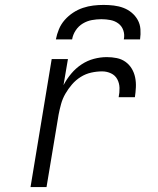

<svg xmlns="http://www.w3.org/2000/svg" viewBox="-20 -760 640 780"><path d="M104 0 190 -520H256L238 -414Q251 -439 269.5 -461Q288 -483 311.5 -498.5Q335 -514 361.5 -521Q388 -528 414 -528Q435 -528 454.5 -524Q474 -520 489.5 -509Q505 -498 515 -481.5Q525 -465 529 -445.5Q533 -426 532 -405.5Q531 -385 528 -365H462Q466 -384 465.5 -403Q465 -422 456.5 -438Q448 -454 431 -462Q414 -470 395 -470Q373 -470 350.5 -465Q328 -460 308 -447.5Q288 -435 272.5 -417Q257 -399 245.5 -379Q234 -359 228 -337Q222 -315 218 -294L169 0ZM207 -600Q211 -621 219.5 -641.5Q228 -662 243 -679Q258 -696 277 -708.5Q296 -721 317 -728Q338 -735 359 -737.5Q380 -740 401 -740Q422 -740 442.5 -737.5Q463 -735 481.5 -728Q500 -721 515 -708.5Q530 -696 539.5 -679Q549 -662 550.5 -641.5Q552 -621 549 -600H483Q487 -619 481 -636.5Q475 -654 461 -664.5Q447 -675 429 -678.5Q411 -682 392 -682Q373 -682 353.5 -678.5Q334 -675 316.5 -664.5Q299 -654 287.5 -636.5Q276 -619 273 -600Z"/></svg>

Font: Iosevka SS04 Lt Ex Obl
Style: Regular
Weight: 300
Width: 7
Italic angle: -9°
Monospace: yes
Designer: Belleve Invis
Foundry: Belleve Invis
Version: Version 19.0.0; ttfautohint (v1.8.4)